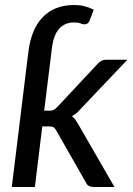

<svg xmlns="http://www.w3.org/2000/svg" viewBox="-20 -745 528 765"><path d="M180.5 -501.5 156 -304H177Q187 -304 193.5 -307Q200 -310 208.5 -319L367.5 -489Q375 -497.5 383.5 -502.2Q392 -507 404.5 -507H487.5L299.5 -309Q284.5 -291.5 266.5 -282Q275 -276 280.8 -267.8Q286.5 -259.5 292 -249.5L436 0H354Q343 0 335 -3.8Q327 -7.5 322.5 -17.5L204.5 -224.5Q199 -235 192.8 -238.2Q186.5 -241.5 172.5 -241.5H148.5L119 0H27L88.5 -501.5L93.5 -541Q98.5 -582 112 -616Q125.5 -650 148 -674.2Q170.5 -698.5 202.2 -711.8Q234 -725 275.5 -725Q298 -725 316 -720.5Q334 -716 353.5 -706.5L338.5 -666.5Q334.5 -655 328.5 -651.5Q322.5 -648 316 -648Q309.5 -648 300.8 -651.8Q292 -655.5 275 -655.5Q237.5 -655.5 215.2 -630Q193 -604.5 186.5 -551.5Z"/></svg>

Font: Lato Medium
Style: Italic
Weight: 500
Italic angle: -7°
Designer: Lukasz Dziedzic
Foundry: tyPoland Lukasz Dziedzic
Version: Version 2.006; 2014-01-15